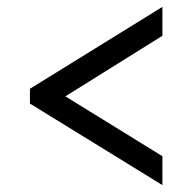

<svg xmlns="http://www.w3.org/2000/svg" viewBox="-20 -637 508 558"><path d="M452 -99V-183L170 -357L452 -533V-617L67 -379V-336Z"/></svg>

Font: Noto Serif Condensed Black
Style: Italic
Weight: 900
Width: 3
Italic angle: -12°
Designer: Monotype Design Team
Foundry: Monotype Imaging Inc.
Version: Version 2.013